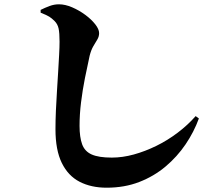

<svg xmlns="http://www.w3.org/2000/svg" viewBox="-20 -818 1040 893"><path d="M476 55Q404 55 350.5 27.5Q297 0 267.5 -60Q238 -120 238 -217Q238 -258 240 -303.5Q242 -349 245 -395Q248 -441 250.5 -484Q253 -527 255 -563Q257 -599 257 -624Q257 -665 252.5 -685.5Q248 -706 234 -720Q221 -733 209 -740.5Q197 -748 169 -759V-772Q189 -782 210.5 -790Q232 -798 254 -798Q283 -798 315.5 -784Q348 -770 376.5 -749Q405 -728 423 -705Q441 -682 441 -664Q441 -648 432.5 -634Q424 -620 414 -603Q404 -586 397 -559Q386 -510 375 -454.5Q364 -399 357 -342.5Q350 -286 350 -233Q350 -180 362 -147Q374 -114 406.5 -99.5Q439 -85 500 -85Q550 -85 602.5 -99.5Q655 -114 707 -139.5Q759 -165 806 -200.5Q853 -236 890 -278L905 -267Q882 -204 843 -146.5Q804 -89 750 -43.5Q696 2 627.5 28.5Q559 55 476 55Z"/></svg>

Font: Noto Serif SC ExtraLight Black
Style: Regular
Weight: 900
Version: Version 2.002-H1;hotconv 1.1.0;makeotfexe 2.6.0